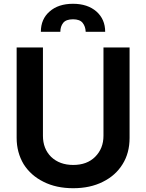

<svg xmlns="http://www.w3.org/2000/svg" viewBox="-20 -981 774 1015"><path d="M665 -252Q665 -172 628 -113Q591 -53 524 -20Q457 14 367 14Q277 14 210 -20Q143 -53 105 -113Q68 -175 68 -252V-730H207V-263Q207 -195 250 -152Q295 -109 367 -109Q440 -109 483 -152Q527 -196 527 -263V-730H665ZM196 -813Q196 -880 242 -920Q288 -961 366 -961Q443 -961 490 -920Q536 -879 536 -813H433Q432 -841 417 -860Q402 -879 366 -879Q329 -879 314 -860Q299 -841 299 -813Z"/></svg>

Font: Sinter Bold
Style: Regular
Weight: 700
Foundry: Adobe & rsms
Version: Version 1.000